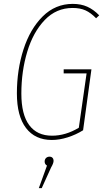

<svg xmlns="http://www.w3.org/2000/svg" viewBox="-20 -711 539 989"><path d="M491 -632 475 -617Q448 -645 420.5 -657.5Q393 -670 354 -670Q270 -670 210.5 -608Q151 -546 120.5 -445Q90 -344 90 -229Q90 -121 130.5 -66.5Q171 -12 248 -12Q318 -12 386 -53L426 -333H308V-354H451L408 -40Q371 -17 328.5 -3.5Q286 10 247 10Q161 10 114 -51.5Q67 -113 67 -230Q67 -351 101 -456.5Q135 -562 200 -626.5Q265 -691 355 -691Q397 -691 429.5 -676.5Q462 -662 491 -632ZM256 117Q256 130 243 152L195 258H180L222 142Q210 135 210 121Q210 110 217 103Q224 96 235 96Q245 96 250.5 102Q256 108 256 117Z"/></svg>

Font: Fira Sans Extra Condensed Thin
Style: Italic
Weight: 250
Width: 3
Italic angle: -8°
Designer: Carrois Corporate & Edenspiekermann AG
Foundry: Carrois Corporate GbR & Edenspiekermann AG
Version: Version 4.203